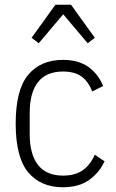

<svg xmlns="http://www.w3.org/2000/svg" viewBox="-20 -776 488 808"><path d="M245 12Q151 12 98.5 -51Q46 -114 46 -256Q46 -398 98.5 -461Q151 -524 245 -524Q311 -524 352.5 -494Q394 -464 414 -414L368 -391Q352 -433 323 -454Q294 -475 245 -475Q175 -475 140 -430.5Q105 -386 105 -301V-211Q105 -127 140 -82Q175 -37 245 -37Q296 -37 328 -59.5Q360 -82 379 -125L420 -97Q397 -48 354 -18Q311 12 245 12ZM213 -756H279L379 -617L349 -594L246 -716L143 -594L113 -617Z"/></svg>

Font: IBM Plex Sans Condensed Light
Style: Regular
Weight: 300
Width: 3
Designer: Mike Abbink, Paul van der Laan, Pieter van Rosmalen
Foundry: Bold Monday
Version: Version 3.201